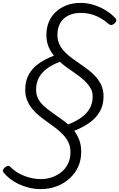

<svg xmlns="http://www.w3.org/2000/svg" viewBox="-82 -910 823 1324"><path d="M201 394Q156 394 116.5 384Q77 374 44 358Q11 342 -14.5 321.5Q-40 301 -57 280Q-65 271 -61 261.5Q-57 252 -48 244Q-35 234 -26 233.5Q-17 233 -9 242Q13 265 45 283.5Q77 302 117.5 313.5Q158 325 202 325Q239 325 274.5 313Q310 301 339.5 278Q369 255 386.5 220Q404 185 404 139Q404 102 390.5 73.5Q377 45 355 21Q333 -3 305 -24.5Q277 -46 248 -66.5Q219 -87 191 -109.5Q163 -132 141 -158.5Q119 -185 105.5 -217.5Q92 -250 92 -291Q92 -353 117.5 -398Q143 -443 188.5 -474Q234 -505 290 -526Q266 -555 252 -590Q238 -625 238 -669Q238 -718 254.5 -758Q271 -798 302.5 -827.5Q334 -857 377 -873.5Q420 -890 474 -890Q521 -890 566.5 -875.5Q612 -861 650 -837Q688 -813 712 -786Q722 -776 720 -766.5Q718 -757 706 -747Q696 -738 686.5 -737.5Q677 -737 668 -744Q644 -766 614 -783.5Q584 -801 549 -811Q514 -821 474 -821Q427 -821 390.5 -803.5Q354 -786 334 -752Q314 -718 314 -670Q314 -635 327 -606Q340 -577 363 -553.5Q386 -530 414 -509Q442 -488 472.5 -467.5Q503 -447 531 -425Q559 -403 582 -376.5Q605 -350 618.5 -318Q632 -286 632 -245Q632 -184 605 -138.5Q578 -93 532 -61.5Q486 -30 430 -8Q451 20 464.5 55.5Q478 91 478 138Q478 195 456 242Q434 289 394.5 323.5Q355 358 305 376Q255 394 201 394ZM388 -52Q440 -72 477.5 -98.5Q515 -125 536 -161Q557 -197 557 -244Q557 -272 546.5 -294Q536 -316 518.5 -335.5Q501 -355 478.5 -373Q456 -391 430.5 -408.5Q405 -426 379.5 -444.5Q354 -463 331 -484Q280 -465 243 -438Q206 -411 186.5 -375Q167 -339 167 -292Q167 -263 176.5 -239.5Q186 -216 203.5 -196.5Q221 -177 243 -159.5Q265 -142 289.5 -125Q314 -108 339.5 -90Q365 -72 388 -52Z"/></svg>

Font: Playwrite DK Loopet Light
Style: Regular
Weight: 300
Version: Version 1.003